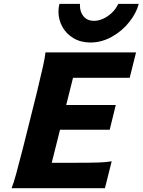

<svg xmlns="http://www.w3.org/2000/svg" viewBox="-20 -984 746 1004"><path d="M585.4 -435.1 553.7 -305.7H293.9L250.5 -132.8H374.5Q454.1 -132.8 495.6 -134.3Q537.1 -135.7 564 -140.6L528.8 0H40.5Q51.3 -26.4 64 -72.8Q76.7 -119.1 100.6 -211.9L172.4 -499Q194.3 -590.3 204.8 -637.2Q215.3 -684.1 217.8 -710H691.4L658.2 -577.1H361.8L326.2 -435.1ZM453.1 -761.7Q402.3 -761.7 364.3 -784.4Q326.2 -807.1 305.9 -844.2Q285.6 -881.3 285.6 -923.8Q285.6 -943.8 291 -963.9H398.4Q397.9 -961.4 397.9 -956.5Q397.9 -919.9 417.7 -897.5Q437.5 -875 471.2 -875Q495.1 -875 519.8 -886.2Q544.4 -897.5 565.4 -917.5Q586.4 -937.5 598.6 -963.9H705.6Q693.4 -916 656 -868.9Q618.7 -821.8 564.9 -791.7Q511.2 -761.7 453.1 -761.7Z"/></svg>

Font: Lesson One Extra
Style: Italic
Weight: 800
Italic angle: -14°
Designer: But Ko, Victor Gaultney, Annie Olsen, Julie Remington, Don Collingsworth, Eric Hays, Becca Hirsbrunner
Version: Version 1.100